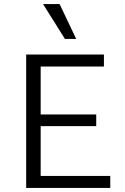

<svg xmlns="http://www.w3.org/2000/svg" viewBox="-20 -927 619 947"><path d="M523.9 0H109.1V-658H492.6V-598.9H180.6V-59.1H523.9ZM133.5 -305V-362.5H454.6V-305ZM300.2 -735.1 192.3 -907H274L355.8 -735.1Z"/></svg>

Font: Ysabeau
Style: Bold
Weight: 700
Designer: Christian Thalmann (Catharsis Fonts)
Version: Version 2.000;gftools[0.9.27.dev2+g8671c4b]